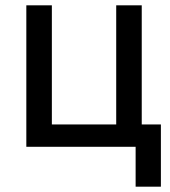

<svg xmlns="http://www.w3.org/2000/svg" viewBox="-20 -552 640 722"><path d="M490 150V0H79V-532H175V-84H417V-532H513V-84H585V150Z"/></svg>

Font: Geist Mono Medium
Style: Regular
Weight: 500
Monospace: yes
Designer: Basement.studio, Andrés Briganti, Mateo Zaragoza
Foundry: Basement.studio, Vercel, Andrés Briganti, Guido Ferreyra, Mateo Zaragoza
Version: Version 1.500; ttfautohint (v1.8.4.7-5d5b)